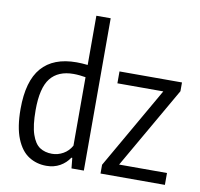

<svg xmlns="http://www.w3.org/2000/svg" viewBox="-88 -900 1045 1003"><g transform="rotate(10 435.0 -399.0)"><path d="M37.5 -260.5Q37.5 -408 99.2 -479.2Q161 -550.5 284 -550.5Q310.5 -550.5 343 -547V-808H419V0H353.5L348 -55H343Q324.5 -26 293 -8.2Q261.5 9.5 221 9.5Q169 9.5 127.8 -16.8Q86.5 -43 62 -103.2Q37.5 -163.5 37.5 -260.5ZM343 -119V-482Q330.5 -484.5 312.2 -486.2Q294 -488 279 -488Q197.5 -488 156.8 -437Q116 -386 116 -268Q116 -185.5 131.8 -139.2Q147.5 -93 174.5 -75.2Q201.5 -57.5 239.5 -57.5Q270.5 -57.5 298.8 -73.5Q327 -89.5 343 -119ZM595 -63H849V0H507.5V-46.5L756 -479.5H512.5V-542.5H844V-496Z"/></g></svg>

Font: Encode Sans Condensed
Style: Regular
Weight: 400
Width: 3
Designer: Multiple Designers
Foundry: Impallari Type
Version: Version 2.000